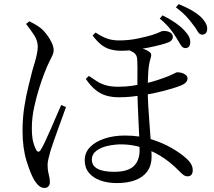

<svg xmlns="http://www.w3.org/2000/svg" viewBox="-20 -852 1040 931"><path d="M833.5 -671.4Q820.7 -692.3 803.1 -714.2Q785.4 -736.2 754.5 -762.1L768.4 -777.6Q804.6 -759.3 830.1 -741.7Q855.5 -724 872.6 -705.9Q889.7 -688 896.7 -673.5Q903.7 -659 902.3 -643.4Q901.5 -630.1 894.3 -624.1Q887 -618 876.5 -618.8Q864.7 -619.6 855.6 -634.9Q846.5 -650.3 833.5 -671.4ZM914.9 -734Q900.2 -754.2 882.4 -773.3Q864.5 -792.4 833 -816.5L846.7 -832Q884.2 -816.5 908.9 -802.3Q933.6 -788.2 952.1 -771.6Q969.9 -754 978 -738.5Q986.1 -723 984.5 -708.9Q983.7 -696.6 976.7 -690Q969.6 -683.5 958.5 -684.2Q946.3 -685 938 -700.4Q929.7 -715.7 914.9 -734ZM443.5 -694.2Q473.6 -674.1 499.2 -665.1Q524.7 -656 557.2 -656Q606.6 -656 650.8 -665.7Q695 -675.4 716.7 -682Q743.1 -690.6 754.4 -696.3Q765.7 -702.1 773.2 -702.1Q792.2 -702.1 805.1 -694.7Q818.1 -687.3 818.1 -672.7Q818.1 -664.7 813 -658.2Q808 -651.7 799.2 -647.7Q784.1 -641.3 757 -634.2Q729.9 -627.1 697.1 -620.7Q664.4 -614.4 630.9 -610.1Q597.4 -605.8 570.2 -605.8Q539.5 -605.8 514.7 -612.8Q490 -619.7 469.5 -636.3Q449.1 -652.9 429 -680.1ZM411 -483.8Q431.5 -469.6 450.8 -457.4Q470 -445.2 494.3 -438.3Q518.5 -431.4 553.4 -431.4Q590.8 -431.4 622.3 -436.3Q653.9 -441.2 674 -445.3Q711.9 -453.1 744 -463.8Q776.2 -474.5 798.4 -483.5Q818.5 -492 827.3 -496.8Q836 -501.7 839.6 -501.7Q845.4 -501.7 853.8 -500.3Q862.2 -498.9 870.2 -495.2Q878.2 -491.5 883.7 -485.8Q889.2 -480.1 889.2 -471.3Q889.2 -461.8 881.9 -453.1Q874.6 -444.5 856.6 -437.2Q820.9 -423.2 770.8 -410.5Q720.6 -397.8 675.7 -390.8Q644.1 -386.1 615.8 -383.2Q587.5 -380.3 556.2 -380.3Q523.1 -380.3 495 -388.5Q466.9 -396.7 442.8 -416.3Q418.8 -435.8 396 -469.5ZM592.1 -613.7 624.1 -627.7Q640.1 -625.2 654 -621.5Q667.8 -617.9 679.8 -613.5Q691.9 -609.1 701.7 -602.1Q711.2 -596.7 712.8 -589.1Q714.4 -581.4 709.6 -567.4Q701.4 -540.9 698.9 -502.6Q696.4 -464.2 696.4 -418.6Q696.4 -380.8 699.2 -333.4Q702 -286 705.8 -239.1Q709.5 -192.1 712.3 -153Q715.1 -113.9 715.1 -91.9Q715.1 -50 694.4 -21.2Q673.7 7.5 636.1 21.6Q598.4 35.7 546.6 35.7Q502.3 35.7 466.9 23.1Q431.5 10.6 411.2 -14.1Q390.8 -38.7 390.8 -75.1Q390.8 -112.2 416.9 -139Q443.1 -165.7 487.2 -180.2Q531.4 -194.8 585.4 -194.8Q656.7 -194.8 714.3 -176.5Q771.9 -158.1 813.7 -133.5Q855.6 -108.9 877.9 -88.6Q895.5 -74.1 905 -59.1Q914.6 -44.1 914.6 -26.3Q914.6 -13.8 908.7 -5.4Q902.8 3 889.6 3Q878.3 3 868.9 -4.2Q859.4 -11.5 849.3 -22.1Q804.4 -68.2 757.2 -96.5Q710 -124.8 662.3 -138.4Q614.5 -152 567.7 -152Q537.1 -152 503.9 -145Q470.6 -138 448 -121.4Q425.4 -104.9 425.4 -77.6Q425.4 -48.3 453.1 -33.6Q480.8 -18.9 534.2 -18.9Q598.9 -18.9 627.9 -45.9Q656.9 -72.8 656.9 -123.8Q656.9 -148.2 655.2 -186.8Q653.5 -225.3 651.4 -268.6Q649.3 -311.9 647.7 -352.9Q646 -393.8 646 -423.6Q646 -449.2 646.3 -476.1Q646.5 -502.9 646.5 -526.2Q646.5 -549.4 645.4 -563.3Q644.4 -588 625.7 -598.8Q606.9 -609.7 592.1 -613.7ZM106.3 -735.9 122.6 -748.7Q135.7 -742.3 149.1 -734.7Q162.6 -727.1 176.2 -716.6Q191.6 -704.6 206.3 -685.2Q221 -665.9 230.6 -645.4Q240.3 -624.9 240.3 -608.6Q240.3 -596.9 234.6 -584.1Q228.8 -571.3 218.9 -552Q208.9 -532.6 196.5 -500.5Q186.1 -474.7 171.6 -429.7Q157.1 -384.8 145.7 -332.6Q134.4 -280.4 134.4 -231.1Q134.4 -191.4 140.1 -167.5Q145.7 -143.5 154.5 -126.9Q159.7 -117 165.6 -116.4Q171.5 -115.8 177.7 -125.8Q185.5 -137.6 198.6 -165.3Q211.7 -193 226.4 -226.9Q241.2 -260.8 254.7 -292.4Q268.2 -323.9 276.8 -342.9L299.9 -332.9Q292.7 -312.3 282.1 -283Q271.4 -253.6 260.1 -222.6Q248.7 -191.6 239.7 -165.1Q230.6 -138.6 225.6 -123.1Q219 -100.1 214.9 -82.6Q210.7 -65.1 210.7 -51.9Q210.7 -28 216.3 -6.8Q221.9 14.5 221.9 31.2Q221.9 43.5 215 51.4Q208.1 59.4 195.7 59.4Q182.1 59.4 170.1 50Q158.2 40.6 146.3 21.6Q128 -9.3 108.6 -72Q89.3 -134.7 89.3 -217.9Q89.3 -280 98.3 -336.3Q107.2 -392.6 118.8 -437.6Q130.4 -482.5 136.6 -508.6Q141.8 -525.7 147.9 -546.6Q154 -567.5 158.6 -588.6Q163.1 -609.7 163.1 -626.3Q163.1 -655 144.3 -683.6Q125.4 -712.2 106.3 -735.9Z"/></svg>

Font: Noto Serif TC
Style: Regular
Weight: 200
Designer: Ryoko NISHIZUKA 西塚涼子 (kana & ideographs); Frank Grießhammer (Latin, Greek & Cyrillic); Wenlong ZHANG 张文龙 (bopomofo); San
Foundry: Adobe
Version: Version 2.001;hotconv 1.1.0;makeotfexe 2.6.0